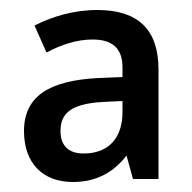

<svg xmlns="http://www.w3.org/2000/svg" viewBox="-20 -742 385 384"><path d="M175 -722C127 -722 85 -709 49 -691L73 -637C103 -653 134 -663 165 -663C203 -663 225 -647 225 -607V-588L177 -586C79 -581 28 -550 28 -480C28 -415 66 -378 126 -378C173 -378 208 -398 233 -431L246 -384H297V-603C297 -683 256 -722 175 -722ZM184 -538 225 -540V-518C225 -468 199 -435 147 -435C119 -435 101 -449 101 -480C101 -514 120 -534 184 -538Z"/></svg>

Font: Noto Sans Arabic UI SmCn Md
Style: Regular
Weight: 500
Width: 4
Designer: Monotype Design Team, Nadine Chahine and Nizar Qandah
Foundry: Monotype Imaging Inc.
Version: Version 2.010